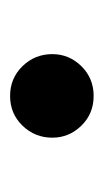

<svg xmlns="http://www.w3.org/2000/svg" viewBox="66 -553 203 375"><g transform="rotate(-90 167.5 -365.5)"><path d="M167.6 -284.1Q132.9 -284.1 109.5 -308.1Q86.1 -332.2 86.1 -364.8Q86.1 -398.8 109.5 -423Q132.9 -447.3 167.6 -447.3Q202.2 -447.3 225.8 -423Q249.3 -398.8 249.3 -364.8Q249.3 -332.2 225.8 -308.1Q202.2 -284.1 167.6 -284.1Z"/></g></svg>

Font: Noto Serif HK ExtraLight
Style: Regular
Weight: 200
Designer: Ryoko NISHIZUKA 西塚涼子 (kana & ideographs); Frank Grießhammer (Latin, Greek & Cyrillic); Wenlong ZHANG 张文龙 (bopomofo); San
Foundry: Adobe
Version: Version 2.002-H1;hotconv 1.1.0;makeotfexe 2.6.0